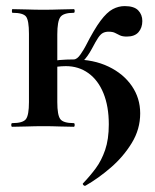

<svg xmlns="http://www.w3.org/2000/svg" viewBox="-20 -416 508 630"><path d="M261 193Q257 195 253.5 191Q250 187 253 185Q275 162 294 136.5Q313 111 325 76Q337 41 337 -8Q337 -67 319.5 -110Q302 -153 270 -176Q238 -199 196 -199Q183 -199 166 -197Q149 -195 137 -193L132 -212Q153 -217 175 -219Q197 -221 222 -221Q287 -221 336 -197.5Q385 -174 412.5 -134Q440 -94 440 -44Q440 8 412.5 53Q385 98 344 133.5Q303 169 261 193ZM20 0Q17 0 17 -6Q17 -12 20 -12Q55 -12 65 -25Q75 -38 75 -81V-305Q75 -349 65.5 -361.5Q56 -374 21 -374Q19 -374 19 -380Q19 -386 21 -386Q42 -386 68.5 -385Q95 -384 123 -384Q150 -384 176 -385Q202 -386 222 -386Q225 -386 225 -380Q225 -374 222 -374Q188 -374 178 -360Q168 -346 168 -303V-81Q168 -38 178 -25Q188 -12 222 -12Q225 -12 225 -6Q225 0 222 0Q201 0 175.5 -1Q150 -2 123 -2Q95 -2 68.5 -1Q42 0 20 0ZM222 -201V-221Q233 -221 244.5 -238Q256 -255 261 -265Q289 -320 310 -348Q331 -376 350 -386Q369 -396 389 -396Q420 -396 433.5 -382Q447 -368 447 -347Q447 -325 434.5 -310.5Q422 -296 396 -296Q382 -296 373.5 -300Q365 -304 357.5 -308Q350 -312 336 -312Q326 -312 318 -308Q310 -304 302 -292Q294 -280 282 -257Q267 -229 252 -215Q237 -201 222 -201Z"/></svg>

Font: Cormorant Garamond Light
Style: Regular
Weight: 300
Designer: Christian Thalmann (Catharsis Fonts)
Foundry: Catharsis Fonts
Version: Version 4.001